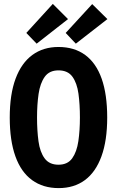

<svg xmlns="http://www.w3.org/2000/svg" viewBox="-20 -950 600 985"><path d="M281 15Q201 15 144.5 -26Q88 -67 59 -148Q30 -229 30 -347Q30 -466 60 -546.5Q90 -627 146 -668Q202 -709 280 -709Q361 -709 417 -668Q473 -627 501.5 -546.5Q530 -466 530 -347Q530 -229 500.5 -148Q471 -67 415.5 -26Q360 15 281 15ZM280 -105Q327 -105 350.5 -138Q374 -171 382 -226Q390 -281 390 -347Q390 -415 382.5 -469.5Q375 -524 351.5 -556.5Q328 -589 280 -589Q233 -589 209.5 -556Q186 -523 178 -468.5Q170 -414 170 -347Q170 -280 177.5 -225Q185 -170 209 -137.5Q233 -105 280 -105ZM168 -726 115 -781 251 -930 329 -852ZM369 -726 317 -781 453 -929 531 -852Z"/></svg>

Font: Ubuntu Sans Mono
Style: Regular
Weight: 400
Monospace: yes
Designer: Dalton Maag Ltd
Foundry: Dalton Maag Ltd
Version: Version 1.006